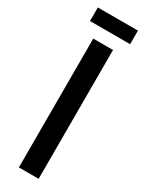

<svg xmlns="http://www.w3.org/2000/svg" viewBox="-234 -933 738 968"><g transform="rotate(30 135.5 -449.0)"><path d="M193 0H78V-750H193ZM19.5 -897.5H253V-818.5H19.5Z"/></g></svg>

Font: Mohave SemiBold
Style: Regular
Weight: 600
Designer: Gumpita Rahayu
Foundry: Tokotype
Version: Version 2.003